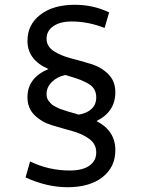

<svg xmlns="http://www.w3.org/2000/svg" viewBox="-20 -724 590 804"><path d="M263 60Q176 60 87 19L106 -48Q184 -10 272 -10Q325 -10 354 -30Q383 -50 383 -86Q383 -121 353.5 -142.5Q324 -164 281.5 -175.5Q239 -187 196.5 -200Q154 -213 124.5 -242Q95 -271 95 -317Q95 -398 183 -435Q95 -473 95 -553Q95 -621 149 -662.5Q203 -704 293 -704Q371 -704 437 -672L418 -607Q349 -634 280 -634Q232 -634 203.5 -614.5Q175 -595 175 -562Q175 -530 204.5 -510.5Q234 -491 276.5 -480Q319 -469 361.5 -456Q404 -443 433.5 -413.5Q463 -384 463 -338Q463 -256 384 -217Q463 -177 463 -95Q463 -24 409 18Q355 60 263 60ZM175 -331Q175 -322 177 -314.5Q179 -307 184.5 -300.5Q190 -294 194.5 -289Q199 -284 209 -279Q219 -274 225 -271Q231 -268 245 -263.5Q259 -259 265 -257Q271 -255 287.5 -250.5Q304 -246 310 -244Q345 -250 364 -268.5Q383 -287 383 -316Q383 -337 373.5 -352Q364 -367 342 -378Q320 -389 304 -394.5Q288 -400 254 -410Q220 -403 197.5 -381Q175 -359 175 -331Z"/></svg>

Font: Cantarell
Style: Regular
Weight: 400
Designer: Dave Crossland, Nikolaus Waxweiler, Florian Fecher, Jacques Le Bailly, Eben Sorkin, Alexei Vanyashin, Alexios Zavras, Em
Version: Version 0.303